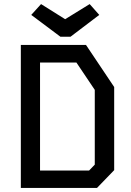

<svg xmlns="http://www.w3.org/2000/svg" viewBox="-20 -920 640 940"><path d="M82 -700H401L539 -494V-87L455 0H82ZM176 -614V-85H416L444 -114V-480L354 -614ZM325 -740 466 -847 419 -900 299 -826 181 -900 133 -847 276 -740Z"/></svg>

Font: Kode Mono Medium
Style: Regular
Weight: 500
Monospace: yes
Designer: Isa Ozler
Foundry: Kadena LLC
Version: Version 1.206;gftools[0.9.28]